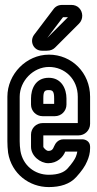

<svg xmlns="http://www.w3.org/2000/svg" viewBox="-20 -729 395 780"><path d="M106 -182V-133C106 -95 144 -66 176 -66C212 -66 236 -90 245 -113H294C293 -106 291 -100 288 -92C284 -82 273 -65 254 -44C240 -29 217 -19 178 -19C121 -19 73 -57 63 -116C61 -130 60 -142 60 -155V-336C60 -400 115 -457 179 -457C243 -457 296 -408 296 -336V-229H153C127 -229 106 -208 106 -182ZM346 -226V-336C346 -434 271 -507 179 -507C87 -507 10 -428 10 -336V-155C10 -140 11 -124 13 -108C27 -23 99 31 178 31C225 31 264 19 290 -10C311 -33 326 -54 334 -74C341 -90 346 -107 346 -127V-133C346 -155 327 -163 315 -163H238C216 -163 205 -147 200 -135C195 -123 191 -116 176 -116C168 -116 156 -129 156 -133V-179H299C325 -179 346 -200 346 -226ZM153 -257H203C229 -257 250 -278 250 -304V-329C250 -368 230 -413 178 -413C123 -413 106 -366 106 -329V-304C106 -278 127 -257 153 -257ZM178 -363C194 -363 200 -358 200 -329V-307H156V-329C156 -358 161 -363 178 -363ZM172 -575 235 -658C236 -658 236 -659 236 -659H256ZM150 -523H170C187 -523 197 -529 204 -536L301 -633C319 -651 318 -680 301 -697C293 -705 282 -709 270 -709H233C217 -709 205 -703 196 -690L118 -587C99 -560 117 -523 150 -523Z"/></svg>

Font: DIN Rundschrift
Style: EngKont
Weight: 400
Width: 3
Version: Version 1.027